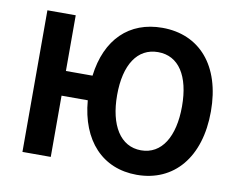

<svg xmlns="http://www.w3.org/2000/svg" viewBox="-82 -864 1229 988"><g transform="rotate(10 532.5 -370.0)"><path d="M690 -114C582 -114 520 -215 520 -373C520 -532 582 -627 690 -627C798 -627 859 -532 859 -373C859 -215 798 -114 690 -114ZM239 -449V-740H91V0H239V-320H376C393 -112 511 14 690 14C884 14 1010 -133 1010 -373C1010 -613 884 -754 690 -754C517 -754 402 -643 378 -449Z"/></g></svg>

Font: Noto Sans CJK JP Bold
Style: Regular
Weight: 700
Designer: Ryoko NISHIZUKA (kana & ideographs); Paul D. Hunt (Latin, Greek & Cyrillic); Wenlong ZHANG (bopomofo); Sandoll Communica
Foundry: Adobe Systems Incorporated
Version: Version 1.004;PS 1.004;hotconv 1.0.82;makeotf.lib2.5.63406